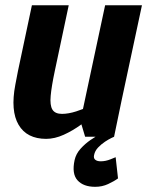

<svg xmlns="http://www.w3.org/2000/svg" viewBox="-20 -520 560 730"><path d="M48.3 -250H188.3Q176 -192 172.7 -155.8Q169.3 -119.7 179.3 -103.3Q189.3 -87 216 -87L156 8Q82 8 50.7 -45.5Q19.3 -99 38.3 -198ZM442.7 -140 285.7 -60 379.7 -500H519.7ZM188.3 -250H48.3L101.3 -500H241.3ZM285.7 -60 442.7 -140 413.7 0H303.7ZM388.3 -150 398 -146.7Q398 -146.7 383.7 -131Q369.3 -115.3 344.5 -92.3Q319.7 -69.3 288.3 -46.3Q257 -23.3 222.5 -7.7Q188 8 155 8L215 -87Q240 -87 269.7 -96.5Q299.3 -106 326.2 -118.5Q353 -131 370.7 -140.5Q388.3 -150 388.3 -150ZM413.7 0Q413.7 0 403.3 4.8Q393 9.7 379.2 18.8Q365.3 28 353 40.8Q340.7 53.7 337.7 69.7Q335 81.7 342.3 87.5Q349.7 93.3 362.7 93.3Q381.7 93.3 400.7 85.5Q419.7 77.7 419.7 77.7L428.7 158.3Q413.7 169.3 391 179.8Q368.3 190.3 342 190.3Q297 190.3 274.7 165.5Q252.3 140.7 263.7 88.3Q269 64.7 286.3 45.5Q303.7 26.3 323.8 12.5Q344 -1.3 358.7 -8.7Q373.3 -16 373.3 -16Z"/></svg>

Font: Epunda Sans Light
Style: Italic
Weight: 300
Italic angle: -12.0243°
Designer: Simon Atzbach
Foundry: typofactur
Version: Version 2.204